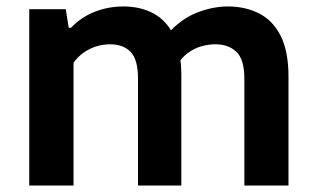

<svg xmlns="http://www.w3.org/2000/svg" viewBox="-20 -574 978 594"><path d="M70.5 0V-545.5H183.5L192.5 -488H199.5Q230.5 -520.5 272.2 -537.2Q314 -554 362.5 -554Q414.5 -554 454.8 -532.5Q495 -511 518 -463.8Q541 -416.5 541 -339.5V0H407V-329.5Q407 -390.5 383.8 -413.8Q360.5 -437 321 -437Q300 -437 279.5 -431Q259 -425 240.2 -412.2Q221.5 -399.5 207.5 -380V0ZM736 0V-329.5Q736 -390.5 711.2 -413.8Q686.5 -437 647 -437Q625 -437 603 -430.8Q581 -424.5 561.5 -410.2Q542 -396 527 -372.5L497 -467.5Q539 -515 588.2 -534.5Q637.5 -554 685 -554Q739.5 -554 782 -532.2Q824.5 -510.5 848.5 -462.8Q872.5 -415 872.5 -337V0Z"/></svg>

Font: Encode Sans SemiExpanded SemiBold
Style: Regular
Weight: 600
Width: 6
Designer: Multiple Designers
Foundry: Impallari Type
Version: Version 3.002